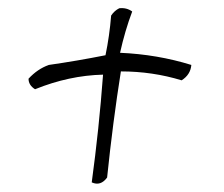

<svg xmlns="http://www.w3.org/2000/svg" viewBox="-20 -598 540 463"><path d="M248 -560.5Q255.9 -572.3 267.6 -578.1Q285.2 -580.1 298.8 -570.3Q281.2 -523.4 269.5 -470.7Q359.4 -466.8 441.4 -441.4Q439.5 -418 418 -404.3Q347.7 -425.8 271.5 -425.8Q252 -302.7 238.3 -169.9Q222.7 -148.4 201.2 -158.2Q218.8 -287.1 228.5 -418Q146.5 -416 64.5 -382.8Q48.8 -392.6 48.8 -408.2Q70.3 -431.6 97.7 -441.4Q166 -451.2 234.4 -464.8Q244.1 -511.7 248 -560.5Z"/></svg>

Font: BoLeHuaiShuti
Style: Regular
Weight: 400
Designer: Aston.linsen@gmail.com
Foundry: BoLe
Version: Version 1.00 June 15, 2016, initial release